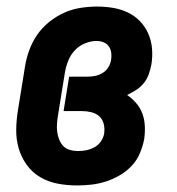

<svg xmlns="http://www.w3.org/2000/svg" viewBox="-20 -558 540 586"><path d="M215 8Q185 8 156 2.5Q127 -3 102.5 -17.5Q78 -32 61.5 -55Q45 -78 37 -105.5Q29 -133 29.5 -163Q30 -193 35 -223L56 -353Q60 -379 69 -404Q78 -429 93 -451Q108 -473 129.5 -490.5Q151 -508 175.5 -519Q200 -530 226 -534Q252 -538 277 -538Q301 -538 325 -534Q349 -530 370 -520Q391 -510 407 -493.5Q423 -477 432.5 -455.5Q442 -434 444 -409.5Q446 -385 442 -361Q439 -346 434 -331.5Q429 -317 419 -304.5Q409 -292 395.5 -283.5Q382 -275 368 -268Q383 -258 395.5 -243.5Q408 -229 414.5 -211.5Q421 -194 422 -173.5Q423 -153 420 -133Q416 -112 407 -90.5Q398 -69 382 -52Q366 -35 345.5 -23Q325 -11 303 -4Q281 3 259 5.5Q237 8 215 8ZM218 -97Q231 -97 243.5 -99.5Q256 -102 268 -108.5Q280 -115 288 -126.5Q296 -138 298 -151Q300 -166 296.5 -180Q293 -194 283 -203Q273 -212 259 -215.5Q245 -219 230 -219H174L191 -324H247Q259 -324 271 -326.5Q283 -329 293.5 -335.5Q304 -342 310.5 -352.5Q317 -363 319 -375Q321 -386 319.5 -397Q318 -408 312 -416.5Q306 -425 296 -429Q286 -433 275 -433Q257 -433 239 -425.5Q221 -418 208 -404Q195 -390 188 -372Q181 -354 178 -336L157 -206Q155 -194 154 -181Q153 -168 154.5 -156Q156 -144 160.5 -132.5Q165 -121 173 -112.5Q181 -104 193 -100.5Q205 -97 218 -97Z"/></svg>

Font: Iosevka Slab Extrabold
Style: Italic
Weight: 800
Italic angle: -9°
Monospace: yes
Designer: Belleve Invis
Foundry: Belleve Invis
Version: Version 11.1.0; ttfautohint (v1.8.3)